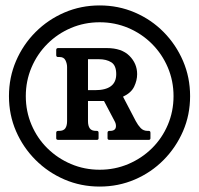

<svg xmlns="http://www.w3.org/2000/svg" viewBox="-20 -680 733 707"><path d="M347 -660Q416 -660 476.5 -634Q537 -608 582.5 -562Q628 -516 654 -455.5Q680 -395 680 -326Q680 -257 654 -197Q628 -137 582.5 -91Q537 -45 476.5 -19Q416 7 347 7Q278 7 217.5 -19Q157 -45 111 -91Q65 -137 39 -197Q13 -257 13 -326Q13 -395 39 -455.5Q65 -516 111 -562Q157 -608 217.5 -634Q278 -660 347 -660ZM347 -55Q403 -55 452.5 -76Q502 -97 539.5 -134Q577 -171 598 -220.5Q619 -270 619 -326Q619 -382 598 -431.5Q577 -481 539.5 -518.5Q502 -556 452.5 -577Q403 -598 347 -598Q291 -598 241.5 -577Q192 -556 154.5 -518.5Q117 -481 96 -431.5Q75 -382 75 -326Q75 -270 96 -220.5Q117 -171 154.5 -134Q192 -97 241.5 -76Q291 -55 347 -55ZM528 -198Q534 -198 534 -191V-171Q534 -165 528 -165H383Q376 -165 376 -171V-191Q376 -198 383 -198H385Q407 -198 407 -216Q407 -225 402 -234L363 -308H304V-234Q304 -217 310.5 -207.5Q317 -198 334 -198H337Q343 -198 343 -191V-171Q343 -165 337 -165H194Q187 -165 187 -171V-191Q187 -198 194 -198H197Q214 -198 220.5 -207.5Q227 -217 227 -234V-433Q227 -446 221 -458Q215 -470 200 -470H194Q187 -470 187 -477V-496Q187 -503 194 -503H373Q428 -503 456.5 -474.5Q485 -446 485 -407Q485 -384 474 -361Q463 -338 433 -324L480 -234Q488 -219 498 -208.5Q508 -198 524 -198ZM330 -348Q408 -348 408 -407Q408 -439 390 -450.5Q372 -462 344 -462H304V-348Z"/></svg>

Font: Young Serif
Style: Regular
Weight: 400
Designer: Bastien Sozeau
Foundry: NBR — Bastien Sozeau
Version: Version 3.004; ttfautohint (v1.8.4.7-5d5b);gftools[0.9.33]